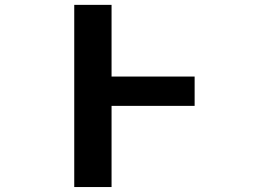

<svg xmlns="http://www.w3.org/2000/svg" viewBox="-20 -752 1040 774"><path d="M764.6 -443.4V-325.2H429.7V2H279.3V-732.4H429.7V-443.4Z"/></svg>

Font: GenEi Gothic M Regular
Style: Bold
Weight: 700
Designer: o_tamon (Modified); [Source Han Sans]
Ryoko NISHIZUKA  (kana & ideographs); Paul D. Hunt (Latin, Greek & Cyrillic); Wenl
Version: Version 1.1a;Original Version 1.004